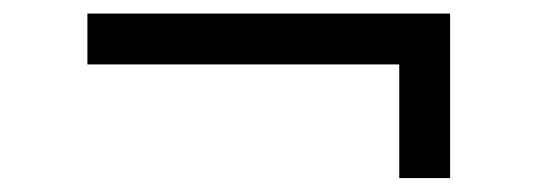

<svg xmlns="http://www.w3.org/2000/svg" viewBox="-20 -350 790 282"><path d="M108.4 -255.4H566.4V-88.4H641.1V-330.1H108.4Z"/></svg>

Font: Basic
Style: Regular
Weight: 400
Designer: Magnus Gaarde
Foundry: Magnus Gaarde
Version: Version 1.001